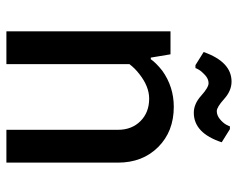

<svg xmlns="http://www.w3.org/2000/svg" viewBox="-90 -636 726 585"><g transform="rotate(90 272.5 -343.0)"><path d="M187 -576H178L138 -601Q168 -686 228 -686Q256 -686 281 -663.5Q306 -641 318 -641Q331 -641 342.5 -650.5Q354 -660 359.5 -670Q365 -680 364 -681H373L413 -656Q385 -571 323 -571Q296 -571 271 -593.5Q246 -616 233 -616Q220 -616 208.5 -605.5Q197 -595 192 -586.5Q187 -578 187 -576ZM305 -510Q380 -510 427.5 -462.5Q475 -415 475 -340V0H375V-340Q375 -382 348.5 -408.5Q322 -435 280 -435Q243 -435 205 -405Q188 -392 175 -375V0H75V-500H145L155 -440H160Q171 -456 195 -475Q244 -510 305 -510Z"/></g></svg>

Font: Scada
Style: Regular
Weight: 400
Designer: Jovanny Lemonad
Foundry: Jovanny Lemonad
Version: Version 4.100;PS 004.100;hotconv 1.0.88;makeotf.lib2.5.64775